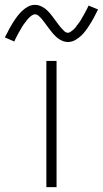

<svg xmlns="http://www.w3.org/2000/svg" viewBox="-62 -771 424 791"><path d="M129 0V-520H171V0ZM218 -598Q208 -598 199.5 -601Q191 -604 183 -609Q175 -614 168.5 -620Q162 -626 156 -633Q150 -640 144.5 -647.5Q139 -655 133.5 -662Q128 -669 122 -677.5Q116 -686 110.5 -692.5Q105 -699 97.5 -705.5Q90 -712 82 -712Q78 -712 74 -710Q70 -708 67 -706Q64 -704 60.5 -700.5Q57 -697 53 -693Q49 -689 48 -687Q47 -685 45 -682.5Q43 -680 40.5 -677Q38 -674 36 -671Q34 -668 31.5 -664.5Q29 -661 27 -657Q25 -653 22.5 -649Q20 -645 17.5 -640.5Q15 -636 12.5 -631.5Q10 -627 7.5 -622Q5 -617 2 -611.5Q-1 -606 -3 -600L-42 -617Q-37 -626 -32.5 -635Q-28 -644 -24 -651.5Q-20 -659 -15.5 -666.5Q-11 -674 -7 -680.5Q-3 -687 1 -692.5Q5 -698 9 -703.5Q13 -709 17 -713.5Q21 -718 27 -724Q33 -730 39 -734.5Q45 -739 52 -743Q59 -747 66.5 -749Q74 -751 82 -751Q92 -751 100.5 -748Q109 -745 117 -740Q125 -735 131.5 -729Q138 -723 144 -716Q150 -709 155.5 -701.5Q161 -694 166.5 -686.5Q172 -679 178 -671Q184 -663 189.5 -656.5Q195 -650 202.5 -643Q210 -636 218 -636Q222 -636 226 -638.5Q230 -641 233 -643Q236 -645 239.5 -648Q243 -651 247 -655.5Q251 -660 252 -662Q253 -664 255 -666.5Q257 -669 259.5 -672Q262 -675 264 -678Q266 -681 268.5 -684.5Q271 -688 273 -692Q275 -696 277.5 -700Q280 -704 282.5 -708.5Q285 -713 287.5 -717.5Q290 -722 292.5 -727Q295 -732 298 -737.5Q301 -743 303 -748L342 -732Q337 -722 332.5 -713.5Q328 -705 324 -697Q320 -689 315.5 -682Q311 -675 307 -668.5Q303 -662 299 -656Q295 -650 291 -645Q287 -640 283 -635Q279 -630 273 -624.5Q267 -619 261 -614.5Q255 -610 248 -606Q241 -602 233.5 -600Q226 -598 218 -598Z"/></svg>

Font: Iosevka Aile Extralight
Style: Regular
Weight: 200
Designer: Belleve Invis
Foundry: Belleve Invis
Version: Version 31.1.0; ttfautohint (v1.8.4)